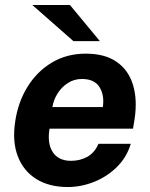

<svg xmlns="http://www.w3.org/2000/svg" viewBox="-20 -743 603 773"><path d="M253 10Q178 10 126.2 -22.2Q74.5 -54.5 51.8 -113.5Q29 -172.5 41 -252.5Q52 -330 90 -392.2Q128 -454.5 188.2 -490.8Q248.5 -527 325.5 -527Q402.5 -527 450 -493.8Q497.5 -460.5 515.5 -401.2Q533.5 -342 522 -264.5L515.5 -225H179.5Q169.5 -165.5 192.5 -130.5Q215.5 -95.5 266 -95.5Q302 -95.5 331.2 -111.5Q360.5 -127.5 376.5 -164H506.5Q490 -109 450 -70Q410 -31 358 -10.5Q306 10 253 10ZM191 -312H394Q401 -359 380.8 -392Q360.5 -425 310 -425Q278 -425 252.8 -408.5Q227.5 -392 211.5 -366.2Q195.5 -340.5 191 -312ZM261.5 -723H110L275.5 -577.5H382Z"/></svg>

Font: Public Sans
Style: Bold Italic
Weight: 700
Italic angle: -8°
Designer: The Public Sans project authors (U.S. Web Design System). Libre Franklin designed by Pablo Impallari and Rodrigo Fuenzal
Version: Version 1.008; ttfautohint (v1.8.1) -l 8 -r 50 -G 200 -x 14 